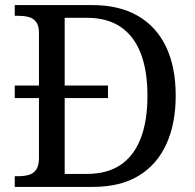

<svg xmlns="http://www.w3.org/2000/svg" viewBox="-20 -734 767 754"><path d="M38 0V-42H51Q74 -42 92.5 -47Q111 -52 122 -67.5Q133 -83 133 -114V-349H38V-398H133V-604Q133 -634 121.5 -648.5Q110 -663 91.5 -667.5Q73 -672 51 -672H38V-714H344Q447 -714 520 -672.5Q593 -631 631.5 -551.5Q670 -472 670 -358Q670 -249 633.5 -168.5Q597 -88 525 -44Q453 0 344 0ZM321 -51Q401 -51 453.5 -86.5Q506 -122 532.5 -190.5Q559 -259 559 -358Q559 -457 532.5 -525Q506 -593 453.5 -628.5Q401 -664 322 -664H234V-398H404V-349H234V-51Z"/></svg>

Font: Noto Serif Lao
Style: Regular
Weight: 400
Designer: Monotype Design Team
Foundry: Monotype Imaging Inc.
Version: Version 2.003